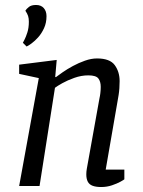

<svg xmlns="http://www.w3.org/2000/svg" viewBox="-20 -748 573 772"><path d="M87 -561 72 -576Q73 -578 78.5 -588.5Q84 -599 90 -617.5Q96 -636 96 -661Q96 -674 93 -683.5Q90 -693 82 -705Q86 -712 96 -720Q106 -728 125 -728Q145 -728 156 -715.5Q167 -703 167 -683Q167 -656 157 -634.5Q147 -613 133.5 -598Q120 -583 107 -573.5Q94 -564 87 -561ZM387 4Q366 4 352.5 -1Q339 -6 333 -17.5Q327 -29 327 -47Q327 -52 327.5 -58Q328 -64 329 -69L380 -353Q382 -361 383.5 -373.5Q385 -386 385 -399Q385 -420 375.5 -432.5Q366 -445 335 -445Q307 -445 279 -435Q251 -425 230.5 -413.5Q210 -402 201 -395L139 0H57L136 -434L57 -451V-488L208 -507L202 -438H205Q214 -445 232 -457.5Q250 -470 273 -482.5Q296 -495 321.5 -504Q347 -513 370 -513Q422 -513 441.5 -486Q461 -459 461 -422Q461 -408 460 -393.5Q459 -379 457 -366.5Q455 -354 453 -343L405 -66H480V-27Q478 -25 464.5 -17.5Q451 -10 430.5 -3Q410 4 387 4Z"/></svg>

Font: Faustina
Style: Italic
Weight: 400
Italic angle: -8°
Designer: Alfonso Garcia
Foundry: http://www.omnibus-type.com
Version: Version 1.200